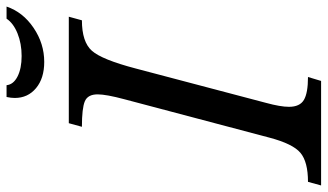

<svg xmlns="http://www.w3.org/2000/svg" viewBox="-255 -773 1000 586"><g transform="rotate(-90 245.0 -480.0)"><path d="M224 -168Q212 -124 212 -98Q212 -65 233 -52.5Q254 -40 303 -40L291 0H-28L-17 -40Q44 -40 71.5 -63Q99 -86 118 -158L235 -600Q250 -656 250 -682Q250 -712 229 -721Q208 -730 151 -730L162 -770H487L476 -730Q410 -730 383 -699.5Q356 -669 329 -566ZM518 -960Q501 -910 453 -877.5Q405 -845 349 -845Q299 -845 269 -870Q239 -895 239 -935Q239 -946 242 -960H278Q280 -939 304.5 -926.5Q329 -914 367 -914Q405 -914 436 -926.5Q467 -939 481 -960Z"/></g></svg>

Font: Libre Baskerville
Style: Italic
Weight: 400
Italic angle: -15°
Designer: Pablo Impallari, Rodrigo Fuenzalida
Foundry: Pablo Impallari, Rodrigo Fuenzalida
Version: Version 1.051;Glyphs 3.2.3 (3260)